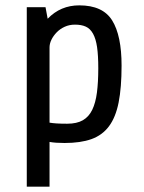

<svg xmlns="http://www.w3.org/2000/svg" viewBox="-20 -527 539 717"><path d="M80 170V-500H150L158 -457Q206 -507 276 -507Q364 -507 399 -450.5Q434 -394 434 -282Q434 -200 423 -144.5Q412 -89 387 -55.5Q362 -22 321.5 -7.5Q281 7 221 7Q204 7 190 6Q176 5 165 3V170ZM260 -435Q239 -435 221.5 -427Q204 -419 191.5 -406Q179 -393 172 -378.5Q165 -364 165 -350V-69Q176 -67 192 -66Q208 -65 231 -65Q267 -65 289.5 -78Q312 -91 324.5 -117Q337 -143 342 -181.5Q347 -220 347 -272Q347 -320 342.5 -351Q338 -382 327.5 -401Q317 -420 300.5 -427.5Q284 -435 260 -435Z"/></svg>

Font: Share
Style: Regular
Weight: 400
Designer: Ralph du Carrois
Version: Version 1.001